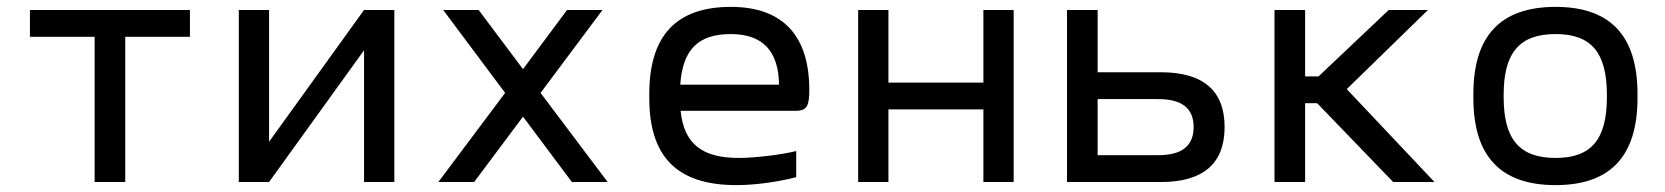

<svg xmlns="http://www.w3.org/2000/svg" viewBox="-20 -529 4840 558"><path d="M255 0H344V-422H532V-500H67V-422H255Z M674 0H762L1038 -383V0H1126V-500H1038L762 -117V-500H674Z M1268 -500 1448 -259 1254 0H1358L1500 -190L1642 0H1746L1551 -259L1731 -500H1628L1500 -328L1371 -500Z M2332 -268C2332 -422 2258 -509 2104 -509C1945 -509 1867 -425 1867 -256V-244C1867 -73 1948 9 2120 9C2171 9 2235 1 2294 -14V-90C2249 -79 2174 -70 2127 -70C2020 -70 1968 -111 1958 -207H2293C2326 -207 2332 -223 2332 -268ZM1957 -283C1964 -385 2009 -430 2104 -430C2198 -430 2243 -379 2244 -283Z M2474 0H2562V-211H2838V0H2926V-500H2838V-289H2562V-500H2474Z M3081 0H3354C3476 0 3539 -53 3539 -160C3539 -266 3476 -319 3354 -319H3170V-500H3081ZM3170 -78V-241H3346C3415 -241 3449 -214 3449 -160C3449 -105 3415 -78 3346 -78Z M3684 -500V0H3773V-229H3808L4029 0H4149L3894 -270L4130 -500H4016L3812 -307H3773V-500Z M4262 -256V-244C4262 -75 4341 9 4501 9C4660 9 4739 -75 4739 -244V-256C4739 -425 4660 -509 4501 -509C4341 -509 4262 -425 4262 -256ZM4350 -247V-253C4350 -376 4396 -430 4501 -430C4605 -430 4650 -376 4650 -253V-247C4650 -124 4605 -70 4501 -70C4396 -70 4350 -124 4350 -247Z"/></svg>

Font: LT Wave Mono
Style: Regular
Weight: 400
Designer: Daniel Lyons
Version: Version 2.5 (Glyphs App)